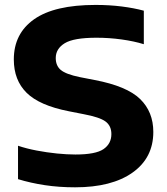

<svg xmlns="http://www.w3.org/2000/svg" viewBox="-20 -770 696 799"><path d="M292.5 9.5Q225.5 9.5 166.2 0.5Q107 -8.5 55 -24.5V-163.5Q90.5 -151.5 132.8 -143.5Q175 -135.5 217 -131.2Q259 -127 294 -127Q378 -127 410.8 -149.5Q443.5 -172 443.5 -212Q443.5 -246.5 419 -264.5Q394.5 -282.5 327.5 -295L266.5 -307Q144 -331 90.8 -383.8Q37.5 -436.5 37.5 -522.5Q37.5 -630.5 122.2 -690Q207 -749.5 377.5 -749.5Q435.5 -749.5 486.8 -743Q538 -736.5 578.5 -725.5V-586Q538.5 -598.5 486.2 -605.8Q434 -613 381.5 -613Q286.5 -613 249.2 -590Q212 -567 212 -528.5Q212 -496.5 233 -478.8Q254 -461 312.5 -449L374 -437Q508 -411.5 563 -358Q618 -304.5 618 -221Q618 -113 531.5 -51.8Q445 9.5 292.5 9.5Z"/></svg>

Font: Encode Sans Exp
Style: Bold
Weight: 700
Width: 7
Designer: Multiple Designers
Foundry: Impallari Type
Version: Version 3.002; ttfautohint (v1.8.3) -l 8 -r 50 -G 200 -x 14 